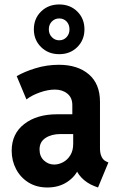

<svg xmlns="http://www.w3.org/2000/svg" viewBox="-20 -830 531 858"><path d="M191.9 7.8Q143.1 7.8 107.2 -14.6Q71.3 -37.1 51.8 -74.5Q32.2 -111.8 32.2 -156.2Q32.2 -232.4 88.4 -275.9Q144.5 -319.3 234.9 -319.3H322.8V-231H250.5Q210.4 -231 183.6 -213.6Q156.7 -196.3 156.7 -162.1Q156.7 -131.3 176.3 -113Q195.8 -94.7 222.2 -94.7Q242.2 -94.7 262 -105.2Q281.7 -115.7 294.4 -136.5Q307.1 -157.2 307.1 -187V-252.4L303.2 -275.9V-360.4Q303.2 -393.6 281 -411.6Q258.8 -429.7 225.1 -429.7Q194.3 -429.7 158.2 -417Q122.1 -404.3 98.1 -385.7L54.7 -489.7Q88.9 -509.8 138.9 -525.1Q189 -540.5 243.2 -540.5Q327.1 -540.5 377 -497.8Q426.8 -455.1 426.8 -375V-167Q426.8 -144.5 434.1 -129.4Q441.4 -114.3 454.6 -108.4L464.4 -104L418 7.8L402.3 2Q367.2 -11.7 343.8 -36.6Q320.3 -61.5 316.9 -86.4L346.7 -62.5H291L331.5 -77.1Q316.9 -41 279.8 -16.6Q242.7 7.8 191.9 7.8ZM244.6 -587.9Q195.8 -587.9 163.6 -619.6Q131.3 -651.4 131.3 -698.7Q131.3 -747.1 163.6 -778.6Q195.8 -810.1 244.6 -810.1Q293.5 -810.1 325.4 -778.6Q357.4 -747.1 357.4 -698.7Q357.4 -651.4 325.4 -619.6Q293.5 -587.9 244.6 -587.9ZM244.6 -649.9Q264.6 -649.9 277.6 -664.1Q290.5 -678.2 290.5 -698.7Q290.5 -720.2 277.6 -733.9Q264.6 -747.6 244.6 -747.6Q225.1 -747.6 211.7 -733.9Q198.2 -720.2 198.2 -698.7Q198.2 -678.2 211.7 -664.1Q225.1 -649.9 244.6 -649.9Z"/></svg>

Font: Reddit Sans Condensed
Style: Bold
Weight: 700
Designer: Stephen Hutchings
Foundry: Reddit
Version: Version 1.014